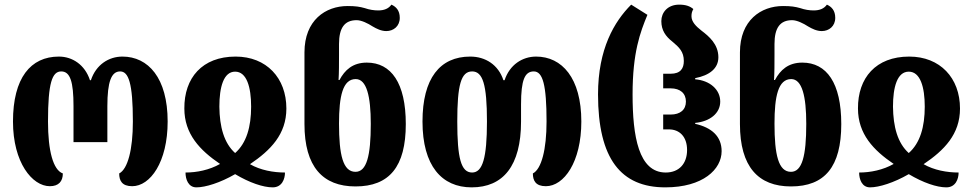

<svg xmlns="http://www.w3.org/2000/svg" viewBox="-20 -794 4195 828"><path d="M195 9C233 9 251 -12 251 -46C209 -61 187 -144 187 -270C187 -437 205 -486 244 -486C283 -486 297 -441 297 -336V-181H443V-336C443 -441 460 -486 498 -486C534 -486 553 -437 553 -270C553 -149 531 -65 494 -46C494 -15 506 9 550 9C628 9 703 -95 703 -270C703 -458 619 -550 508 -550C449 -550 394 -515 372 -448H368C346 -515 292 -550 234 -550C112 -550 36 -458 36 -270C36 -93 119 9 195 9Z M827 14C866 14 930 -6 994 -43C1056 -6 1115 14 1156 14C1196 14 1209 -22 1209 -50C1159 -50 1103 -60 1058 -86C1147 -146 1215 -215 1215 -326C1215 -458 1129 -550 996 -550C852 -550 774 -458 775 -326C775 -216 842 -146 929 -87C883 -61 829 -50 780 -50C780 -21 792 14 827 14ZM994 -134C946 -177 927 -247 926 -334C926 -418 944 -485 994 -485C1044 -485 1063 -418 1063 -334C1063 -247 1043 -177 994 -134Z M1513 10C1659 10 1730 -75 1730 -259C1730 -436 1667 -524 1562 -524C1501 -524 1467 -492 1444 -449H1440C1442 -479 1442 -521 1442 -557V-604C1442 -674 1466 -707 1518 -707C1539 -707 1567 -693 1587 -680C1604 -670 1624 -660 1646 -660C1677 -660 1704 -681 1704 -717C1704 -749 1688 -765 1668 -774C1656 -757 1637 -749 1611 -749C1593 -749 1573 -752 1553 -759C1532 -765 1513 -768 1479 -768C1384 -768 1293 -707 1293 -568V-259C1293 -75 1372 10 1513 10ZM1513 -53C1459 -53 1442 -126 1442 -261C1442 -379 1458 -453 1514 -453C1561 -453 1579 -379 1579 -260C1579 -121 1561 -53 1513 -53Z M2014 14C2150 14 2227 -79 2227 -270V-344C2227 -449 2243 -486 2282 -486C2321 -486 2337 -427 2337 -270C2337 -149 2315 -65 2278 -46C2278 -15 2290 9 2334 9C2412 9 2487 -95 2487 -270C2487 -458 2403 -550 2292 -550C2233 -550 2178 -515 2156 -448H2151C2129 -515 2073 -550 2008 -550C1877 -550 1802 -456 1802 -270C1802 -79 1885 14 2014 14ZM2016 -50C1968 -50 1952 -112 1952 -270C1952 -427 1968 -486 2016 -486C2062 -486 2080 -430 2080 -270C2080 -112 2061 -50 2016 -50Z M2849 14C3012 14 3092 -64 3092 -142C3092 -206 3049 -244 2978 -260V-264C3041 -270 3086 -305 3086 -356C3086 -408 3041 -447 2978 -452V-457C3040 -469 3078 -499 3078 -547C3078 -603 3038 -637 3005 -662C2981 -681 2962 -700 2962 -724C2962 -736 2964 -744 2970 -755C2956 -767 2938 -774 2909 -774C2859 -774 2832 -740 2832 -703C2832 -663 2851 -637 2879 -615C2909 -590 2929 -571 2929 -531C2929 -499 2915 -476 2872 -476H2840V-413H2872C2914 -413 2938 -391 2938 -356C2938 -321 2914 -300 2872 -300H2840V-236H2865C2910 -236 2943 -205 2943 -147C2943 -89 2909 -50 2851 -50C2734 -50 2708 -206 2708 -387C2708 -568 2741 -655 2772 -730L2702 -774C2629 -701 2559 -583 2559 -387C2559 -109 2658 14 2849 14Z M3391 10C3537 10 3608 -75 3608 -259C3608 -436 3545 -524 3440 -524C3379 -524 3345 -492 3322 -449H3318C3320 -479 3320 -521 3320 -557V-604C3320 -674 3344 -707 3396 -707C3417 -707 3445 -693 3465 -680C3482 -670 3502 -660 3524 -660C3555 -660 3582 -681 3582 -717C3582 -749 3566 -765 3546 -774C3534 -757 3515 -749 3489 -749C3471 -749 3451 -752 3431 -759C3410 -765 3391 -768 3357 -768C3262 -768 3171 -707 3171 -568V-259C3171 -75 3250 10 3391 10ZM3391 -53C3337 -53 3320 -126 3320 -261C3320 -379 3336 -453 3392 -453C3439 -453 3457 -379 3457 -260C3457 -121 3439 -53 3391 -53Z M3732 14C3771 14 3835 -6 3899 -43C3961 -6 4020 14 4061 14C4101 14 4114 -22 4114 -50C4064 -50 4008 -60 3963 -86C4052 -146 4120 -215 4120 -326C4120 -458 4034 -550 3901 -550C3757 -550 3679 -458 3680 -326C3680 -216 3747 -146 3834 -87C3788 -61 3734 -50 3685 -50C3685 -21 3697 14 3732 14ZM3899 -134C3851 -177 3832 -247 3831 -334C3831 -418 3849 -485 3899 -485C3949 -485 3968 -418 3968 -334C3968 -247 3948 -177 3899 -134Z"/></svg>

Font: Noto Serif Georgian ExtraCondensed ExtraBold
Style: Regular
Weight: 800
Width: 2
Designer: Monotype Design Team, Akaki Razmadze
Foundry: Google LLC
Version: Version 2.003